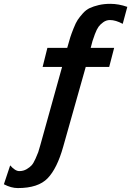

<svg xmlns="http://www.w3.org/2000/svg" viewBox="-100 -752 672 983"><path d="M551.8 -716.8 528.3 -629.9Q492.2 -649.4 462.9 -649.4Q444.3 -649.4 428.7 -638.2Q413.1 -627 404.3 -614.7Q395.5 -602.5 385.7 -576.7Q376 -550.8 373.5 -541.5Q371.1 -532.2 364.3 -506.8H484.4L459 -409.2H338.9L223.6 -1Q192.4 110.4 144 160.6Q95.7 210.9 -8.8 210.9Q-43 210.9 -80.1 191.4L-47.9 94.7Q-22.5 124 -1 124Q19.5 124 36.1 114.3Q52.7 104.5 62 94.2Q71.3 84 82 60.1Q92.8 36.1 95.7 27.3Q98.6 18.6 106.4 -8.8L217.8 -409.2H118.2L142.6 -506.8H244.1Q253.9 -543 259.8 -561Q265.6 -579.1 276.9 -607.4Q288.1 -635.7 297.9 -650.4Q307.6 -665 324.2 -683.6Q340.8 -702.1 359.9 -710.9Q378.9 -719.7 405.8 -726.1Q432.6 -732.4 464.8 -732.4Q507.8 -732.4 551.8 -716.8Z"/></svg>

Font: FreeUniversal
Style: BoldItalic
Weight: 700
Italic angle: -11°
Version: Version 1.001 March 22, 2017